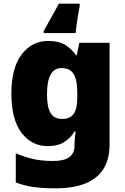

<svg xmlns="http://www.w3.org/2000/svg" viewBox="-20 -786 683 1046"><path d="M243 -563Q301 -563 336.5 -540.5Q372 -518 394 -485H398L412 -553H577V1Q577 79 545 132Q513 185 447.5 212.5Q382 240 282 240Q215 240 164 233Q113 226 66 208V49Q116 70 161 80.5Q206 91 271 91Q329 91 357.5 70Q386 49 386 9V-1Q386 -14 387.5 -32Q389 -50 392 -70H386Q367 -37 332 -13.5Q297 10 240 10Q152 10 97 -63Q42 -136 42 -276Q42 -416 98 -489.5Q154 -563 243 -563ZM315 -415Q275 -415 255.5 -379Q236 -343 236 -273Q236 -201 256 -169.5Q276 -138 318 -138Q341 -138 357 -145.5Q373 -153 382.5 -167.5Q392 -182 396.5 -204Q401 -226 401 -256V-279Q401 -322 393.5 -352.5Q386 -383 367.5 -399Q349 -415 315 -415ZM414 -752Q410 -731 405.5 -705Q401 -679 397.5 -653.5Q394 -628 392 -606H218V-617Q232 -642 244.5 -664.5Q257 -687 271 -712Q285 -737 301 -766H414Z"/></svg>

Font: Noto Sans Cham Black
Style: Regular
Weight: 900
Version: Version 2.002